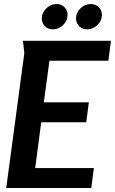

<svg xmlns="http://www.w3.org/2000/svg" viewBox="-20 -935 572 955"><path d="M94 -732H532L519 -633H226L198 -426H422L409 -327H185L155 -99H447L434 0H11L101 -671ZM316 -861Q316 -832 294 -810.5Q272 -789 243 -789Q219 -789 203.5 -804.5Q188 -820 188 -843Q188 -872 210.5 -893.5Q233 -915 261 -915Q285 -915 300.5 -899.5Q316 -884 316 -861ZM487 -861Q487 -832 464.5 -810.5Q442 -789 413 -789Q390 -789 374 -805Q358 -821 358 -843Q358 -872 380.5 -893.5Q403 -915 431 -915Q455 -915 471 -899.5Q487 -884 487 -861Z"/></svg>

Font: Rosario
Style: Bold Italic
Weight: 700
Italic angle: -8.05°
Designer: Hector Gatti
Foundry: Omnibus Type
Version: Version 1.101; ttfautohint (v1.8.1.43-b0c9)